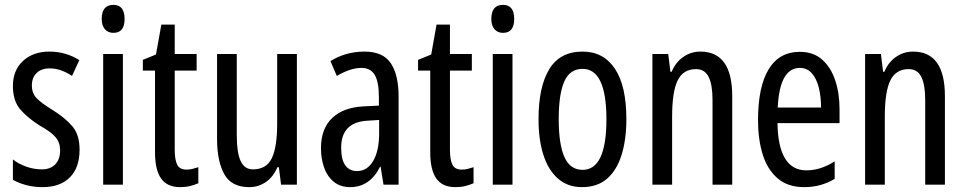

<svg xmlns="http://www.w3.org/2000/svg" viewBox="-20 -825 3966 789"><path d="M307 -210Q307 -136 267 -96Q227 -56 155 -56Q118 -56 87 -64.5Q56 -73 33 -86V-170Q55 -152 87 -140.5Q119 -129 152 -129Q187 -129 207 -149.5Q227 -170 227 -207Q227 -239 208.5 -261Q190 -283 145 -308Q95 -339 64 -374.5Q33 -410 33 -472Q33 -536 74.5 -574.5Q116 -613 183 -613Q250 -613 306 -578L276 -513Q255 -527 232 -535.5Q209 -544 184 -544Q150 -544 130.5 -525Q111 -506 111 -474Q111 -442 130 -422Q149 -402 196 -373Q246 -342 276.5 -307Q307 -272 307 -210Z M446 -805Q492 -805 492 -747Q492 -690 446 -690Q424 -690 411 -705Q398 -720 398 -747Q398 -805 446 -805ZM485 -603V-66H404V-603Z M747 -128Q759 -128 771 -131Q783 -134 795 -138V-72Q779 -65 761 -60.5Q743 -56 720 -56Q667 -56 642 -91.5Q617 -127 617 -199V-535H567V-579L621 -601L643 -724H698V-603H788V-535H698V-209Q698 -169 708 -148.5Q718 -128 747 -128Z M1200 -603V-66H1135L1126 -138H1120Q1103 -98 1072.5 -77Q1042 -56 1004 -56Q931 -56 901.5 -109.5Q872 -163 872 -253V-603H953V-268Q953 -197 969 -163Q985 -129 1019 -129Q1075 -129 1097 -175Q1119 -221 1119 -317V-603Z M1478 -613Q1554 -613 1586 -565Q1618 -517 1618 -428V-66H1556L1544 -140H1542Q1500 -56 1419 -56Q1378 -56 1351 -78.5Q1324 -101 1311.5 -137.5Q1299 -174 1299 -216Q1299 -296 1345 -340Q1391 -384 1476 -388L1537 -391V-426Q1537 -488 1520 -517Q1503 -546 1465 -546Q1421 -546 1364 -513L1338 -574Q1401 -613 1478 -613ZM1490 -329Q1382 -323 1382 -218Q1382 -169 1399 -145.5Q1416 -122 1447 -122Q1489 -122 1513.5 -163.5Q1538 -205 1538 -278V-332Z M1878 -128Q1890 -128 1902 -131Q1914 -134 1926 -138V-72Q1910 -65 1892 -60.5Q1874 -56 1851 -56Q1798 -56 1773 -91.5Q1748 -127 1748 -199V-535H1698V-579L1752 -601L1774 -724H1829V-603H1919V-535H1829V-209Q1829 -169 1839 -148.5Q1849 -128 1878 -128Z M2047 -805Q2093 -805 2093 -747Q2093 -690 2047 -690Q2025 -690 2012 -705Q1999 -720 1999 -747Q1999 -805 2047 -805ZM2086 -603V-66H2005V-603Z M2554 -335Q2554 -252 2534.5 -189Q2515 -126 2475 -91Q2435 -56 2372 -56Q2313 -56 2273 -91Q2233 -126 2213 -188.5Q2193 -251 2193 -335Q2193 -468 2237 -540.5Q2281 -613 2374 -613Q2460 -613 2507 -542.5Q2554 -472 2554 -335ZM2276 -335Q2276 -232 2299.5 -179.5Q2323 -127 2374 -127Q2472 -127 2472 -335Q2472 -542 2374 -542Q2322 -542 2299 -490.5Q2276 -439 2276 -335Z M2858 -613Q2989 -613 2989 -430V-66H2908V-414Q2908 -477 2892 -509Q2876 -541 2840 -541Q2788 -541 2765 -495Q2742 -449 2742 -345V-66H2661V-603H2726L2735 -530H2740Q2757 -570 2788.5 -591.5Q2820 -613 2858 -613Z M3267 -612Q3322 -612 3358 -580.5Q3394 -549 3412 -495.5Q3430 -442 3430 -375V-319H3175Q3178 -125 3294 -125Q3323 -125 3351.5 -134Q3380 -143 3410 -162V-90Q3354 -56 3285 -56Q3217 -56 3175 -92.5Q3133 -129 3114 -191Q3095 -253 3095 -331Q3095 -468 3138.5 -540Q3182 -612 3267 -612ZM3267 -546Q3226 -546 3203 -506Q3180 -466 3176 -383H3354Q3354 -427 3345 -464Q3336 -501 3316.5 -523.5Q3297 -546 3267 -546Z M3732 -613Q3863 -613 3863 -430V-66H3782V-414Q3782 -477 3766 -509Q3750 -541 3714 -541Q3662 -541 3639 -495Q3616 -449 3616 -345V-66H3535V-603H3600L3609 -530H3614Q3631 -570 3662.5 -591.5Q3694 -613 3732 -613Z"/></svg>

Font: Noto Sans Malayalam UI ExtraCondensed
Style: Regular
Weight: 400
Width: 2
Designer: Jelle Bosma - Monotype Design Team
Foundry: Monotype Imaging Inc.
Version: Version 2.104; ttfautohint (v1.8.4.7-5d5b)